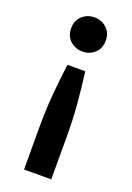

<svg xmlns="http://www.w3.org/2000/svg" viewBox="-138 -574 556 809"><g transform="rotate(20 140.5 -170.0)"><path d="M141 -369Q109 -369 86 -389.5Q63 -410 63 -446Q63 -481 86 -501.5Q109 -522 141 -522Q172 -522 195 -501.5Q218 -481 218 -446Q218 -410 195 -389.5Q172 -369 141 -369ZM80 182V-4Q80 -87 86 -156Q92 -225 101 -295H181Q190 -225 196 -156Q202 -87 202 -4V182Z"/></g></svg>

Font: Ubuntu Sans SemiBold
Style: Regular
Weight: 600
Designer: Dalton Maag Ltd
Foundry: Dalton Maag Ltd
Version: Version 1.006; ttfautohint (v1.8.4.7-5d5b)